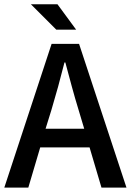

<svg xmlns="http://www.w3.org/2000/svg" viewBox="-22 -854 596 874"><path d="M-2.4 0 212.9 -654.3H337.9L553.7 0H439.9L385.7 -183.1H161.1L106.9 0ZM185.5 -268.1H361.3L335.9 -353Q319.8 -405.3 304.9 -460.2Q290 -515.1 275.4 -569.8H271.5Q257.8 -515.1 242.7 -460.2Q227.5 -405.3 211.9 -353ZM234.4 -718.8 118.7 -834.5H239.7L324.7 -718.8Z"/></svg>

Font: Varta Light
Style: Bold
Weight: 700
Version: Version 1.004